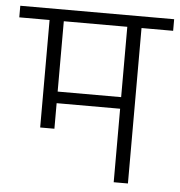

<svg xmlns="http://www.w3.org/2000/svg" viewBox="-58 -680 680 726"><g transform="rotate(5 282.0 -317.0)"><path d="M574 -634V-590H454V0H400V-279H159V-182H105V-590H-10V-634ZM400 -323V-590H159V-323Z"/></g></svg>

Font: Biryani ExtraLight
Style: Regular
Weight: 275
Designer: Dan Reynolds and Mathieu Reguer
Foundry: Dan Reynolds and Mathieu Reguer
Version: Version 1.004; ttfautohint (v1.1) -l 5 -r 5 -G 72 -x 0 -D la